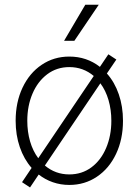

<svg xmlns="http://www.w3.org/2000/svg" viewBox="-20 -781 593 821"><path d="M74.2 -2 115.2 -63Q82.5 -100.1 64.7 -151.9Q46.9 -203.6 46.9 -264.6Q46.9 -343.8 76.4 -406.2Q106 -468.8 158.2 -503.9Q210.4 -539.1 276.4 -539.1Q350.6 -539.1 407.2 -495.1L443.4 -548.8L477.5 -526.4L437 -466.8Q470.2 -429.7 488 -377.7Q505.9 -325.7 505.9 -264.6Q505.9 -185.5 476.3 -123Q446.8 -60.5 394.5 -25.4Q342.3 9.8 276.4 9.8Q239.3 9.8 206.1 -1.7Q172.9 -13.2 145.5 -34.7L108.4 20.5ZM456.1 -264.6Q456.1 -311.5 444.1 -352.8Q432.1 -394 409.2 -424.8L171.9 -73.2Q216.8 -35.2 276.4 -35.2Q330.1 -35.2 370.8 -65.4Q411.6 -95.7 433.8 -148.2Q456.1 -200.7 456.1 -264.6ZM143.6 -104.5 380.9 -456.1Q335.9 -494.1 276.4 -494.1Q222.7 -494.1 181.9 -463.4Q141.1 -432.6 118.9 -380.4Q96.7 -328.1 96.7 -264.6Q96.7 -217.8 108.6 -176.5Q120.6 -135.3 143.6 -104.5ZM344.7 -760.7H402.3L297.9 -606.4H253.9Z"/></svg>

Font: Pretendard JP ExtraLight
Style: Regular
Weight: 200
Designer: Base glyphs from Inter by Rasmus Andersson; Hangeul glyphs from Noto Sans CJK(Source Han Sans) by Jang Soo-young and Kan
Foundry: Kil Hyung-jin
Version: Version 1.309